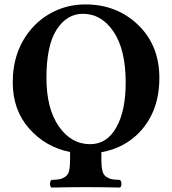

<svg xmlns="http://www.w3.org/2000/svg" viewBox="-20 -678 770 860"><path d="M351.1 -616.2Q279.3 -616.2 233.6 -545.2Q188 -474.1 188 -329.1Q188 -191.9 243.4 -112.1Q298.8 -32.2 383.8 -32.2Q459 -32.2 501 -107.2Q543 -182.1 543 -308.1Q543 -455.1 489 -535.6Q435.1 -616.2 351.1 -616.2ZM693.8 -329.1Q693.8 -182.1 607.9 -88.9Q539.6 -15.1 434.1 3.9V38.1Q434.1 67.9 438.5 86.4Q442.9 105 455.3 113.5Q467.8 122.1 480 124.5Q492.2 127 517.1 127.9Q523.9 132.8 523.9 145.5Q523.9 158.2 517.1 162.1Q437 160.2 365.2 160.2Q291 160.2 210.9 162.1Q204.1 158.2 204.1 145.5Q204.1 132.8 210.9 127.9Q235.8 127 247.8 124.5Q259.8 122.1 272.5 113.5Q285.2 105 289.6 86.4Q293.9 67.9 293.9 38.1V2.9Q183.1 -19.5 110.1 -102.8Q37.1 -186 37.1 -309.1Q37.1 -449.7 118.2 -545.9Q162.6 -598.6 225.8 -628.4Q289.1 -658.2 362.8 -658.2Q502.9 -658.2 598.4 -566.7Q693.8 -475.1 693.8 -329.1Z"/></svg>

Font: Linux Libertine
Style: Bold
Weight: 700
Designer: Philipp H. Poll
Foundry: Philipp H. Poll
Version: Version 5.0.3